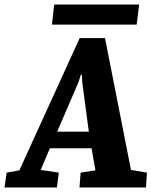

<svg xmlns="http://www.w3.org/2000/svg" viewBox="-69 -823 665 843"><path d="M-49 0 -40 -65 16 -75 281 -656H392L506 -77L576 -65L572 0H280L285 -65L350 -75L333 -172H150L110 -77L189 -65L181 0ZM182 -245H321L292 -463L291 -495H286L276 -463ZM159 -715 169 -803H542L531 -715Z"/></svg>

Font: Faustina ExtraBold
Style: Italic
Weight: 800
Italic angle: -8°
Designer: Alfonso Garcia
Foundry: http://www.omnibus-type.com
Version: Version 1.200